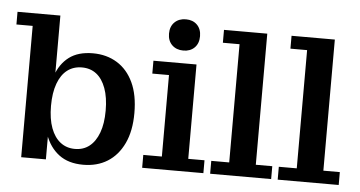

<svg xmlns="http://www.w3.org/2000/svg" viewBox="-50 -806 1699 906"><g transform="rotate(5 799.0 -353.0)"><path d="M372 10Q302 10 257.5 -23.5Q213 -57 191.5 -116.5Q170 -176 170 -253L177 -255Q177 -334 197 -393.5Q217 -453 260 -485.5Q303 -518 373 -518Q438 -518 487.5 -487.5Q537 -457 564.5 -398.5Q592 -340 592 -254Q592 -169 564 -110Q536 -51 487 -20.5Q438 10 372 10ZM327 -61Q367 -61 395.5 -83.5Q424 -106 440 -149Q456 -192 456 -254Q456 -316 440 -359.5Q424 -403 395.5 -425Q367 -447 327 -447Q287 -447 258 -425Q229 -403 213 -359.5Q197 -316 197 -254Q197 -192 213 -149Q229 -106 258 -83.5Q287 -61 327 -61ZM78 0V-622H1V-682H204V-365L182 -258L195 -138V0Z M651 0V-61H739V-447H660V-508H864V-61H941V0ZM796 -568Q763 -568 742.5 -588Q722 -608 722 -642Q722 -676 742.5 -696Q763 -716 796 -716Q829 -716 849 -696Q869 -676 869 -642Q869 -608 849 -588Q829 -568 796 -568Z M973 0V-61H1058V-621H979V-682H1184V-61H1262V0Z M1293 0V-61H1378V-621H1299V-682H1504V-61H1582V0Z"/></g></svg>

Font: Montagu Slab Medium
Style: Regular
Weight: 500
Version: Version 1.000